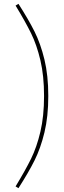

<svg xmlns="http://www.w3.org/2000/svg" viewBox="-20 -849 333 998"><path d="M231 -350Q231 -243 211 -160.5Q191 -78 159.5 -15Q128 48 76 129L61 120Q112 36 141.5 -24Q171 -84 190 -164.5Q209 -245 209 -350Q209 -455 190 -535.5Q171 -616 141.5 -676Q112 -736 61 -820L76 -829Q128 -748 159.5 -685Q191 -622 211 -539.5Q231 -457 231 -350Z"/></svg>

Font: Fira Sans Condensed Thin
Style: Regular
Weight: 250
Width: 3
Designer: Carrois Corporate & Edenspiekermann AG
Foundry: Carrois Corporate GbR & Edenspiekermann AG
Version: Version 4.203